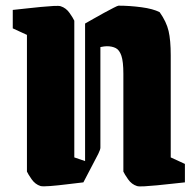

<svg xmlns="http://www.w3.org/2000/svg" viewBox="-20 -645 687 677"><path d="M415 -40V-385Q415 -428 408 -448.5Q401 -469 388 -475.5Q375 -482 357 -482Q348 -482 334 -479V-124Q334 -118 326.5 -102.5Q319 -87 308 -67L274 -2Q247 1 215 5Q183 9 157 11Q131 13 123 11Q104 5 91.5 -13Q79 -31 75 -40V-522L25 -545V-610Q45 -612 71.5 -615Q98 -618 124 -620.5Q150 -623 169 -624Q188 -625 194 -623Q213 -617 225.5 -599Q238 -581 242 -572V-90L280 -77V-562Q291 -568 309 -578.5Q327 -589 346.5 -599.5Q366 -610 380.5 -617.5Q395 -625 398 -625Q437 -625 478.5 -619.5Q520 -614 543 -602Q567 -568 574.5 -535.5Q582 -503 582 -450V-90L632 -67V-2Q612 0 585.5 3Q559 6 533 8.5Q507 11 488 12Q469 13 463 11Q444 5 431.5 -13Q419 -31 415 -40Z"/></svg>

Font: Grenze Gotisch Black
Style: Regular
Weight: 900
Designer: Renata Polastri
Foundry: Omnibus-Type
Version: Version 1.001